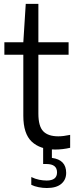

<svg xmlns="http://www.w3.org/2000/svg" viewBox="-20 -760 388 988"><path d="M264 9.5Q186.5 9.5 143.2 -31.2Q100 -72 100 -164V-478.5H2.5V-542.5H100L112.5 -740H177.5V-542.5H333V-478.5H177.5V-175.5Q177.5 -110 202.8 -84.2Q228 -58.5 280 -58.5Q306 -58.5 341 -66V0.5Q302.5 9.5 264 9.5ZM221 207.5Q200 207.5 178.5 203.2Q157 199 141 191V151Q161.5 161 181.8 165Q202 169 220 169Q273.5 169 273.5 127Q273.5 84 219 84H202V-10H247V52.5Q320.5 62 320.5 129.5Q320.5 165 295.2 186.2Q270 207.5 221 207.5Z"/></svg>

Font: Encode Sans SmCnd
Style: Regular
Weight: 400
Width: 4
Designer: Multiple Designers
Foundry: Impallari Type
Version: Version 3.002; ttfautohint (v1.8.3) -l 8 -r 50 -G 200 -x 14 